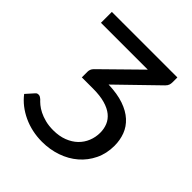

<svg xmlns="http://www.w3.org/2000/svg" viewBox="-198 -846 984 984"><g transform="rotate(45 293.5 -354.0)"><path d="M298 -441.5Q363 -439.5 409.2 -423.5Q455.5 -407.5 485 -380.5Q514.5 -353.5 528 -317.8Q541.5 -282 541.5 -241Q541.5 -184.5 519.2 -138.5Q497 -92.5 459.2 -60Q421.5 -27.5 371 -10Q320.5 7.5 264 7.5Q227 7.5 192.5 0Q158 -7.5 127.5 -21.8Q97 -36 71.2 -56Q45.5 -76 26 -101.5L64 -144Q69 -149.5 73.2 -150.5Q77.5 -151.5 80.5 -151.5Q86 -151.5 90.5 -149.5Q95 -147.5 103.5 -140.5Q111.5 -131.5 125.2 -120Q139 -108.5 158.8 -98.5Q178.5 -88.5 204.5 -81.8Q230.5 -75 263 -75Q306 -75 339.5 -88Q373 -101 395.8 -123Q418.5 -145 430.5 -174.5Q442.5 -204 442.5 -236.5Q442.5 -265 432.5 -289.5Q422.5 -314 400.5 -332Q378.5 -350 343 -360.2Q307.5 -370.5 256 -370.5H175V-411.5Q175 -419.5 178 -427.8Q181 -436 189 -444L386 -637.5H46.5V-716.5H521.5V-680.5Q521.5 -672 518.8 -662.8Q516 -653.5 506 -643.5Z"/></g></svg>

Font: Lato
Style: Regular
Weight: 400
Designer: Lukasz Dziedzic with Adam Twardoch and Botio Nikoltchev
Foundry: tyPoland Lukasz Dziedzic
Version: Version 2.015; 2015-08-06; http://www.latofonts.com/